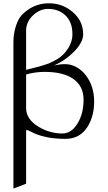

<svg xmlns="http://www.w3.org/2000/svg" viewBox="-20 -819 645 1152"><path d="M138.2 -39.1Q136.7 -39.1 136.7 -28.8V283.2L60.5 312.5V-565.9Q60.5 -637.2 89.8 -698.2Q103.5 -728 142.6 -756.8Q200.7 -799.3 273.9 -799.3Q353 -799.3 413.6 -749Q479 -695.3 479 -612.8Q479 -565.9 425.8 -510.7Q375 -458 303.7 -425.8Q336.9 -434.1 371.6 -434.1Q406.2 -434.1 439 -416Q471.7 -397.9 495.1 -367.2Q544.9 -301.8 544.9 -209.5Q544.9 -125 507.8 -62.5Q461.9 14.2 372.6 14.2Q243.2 14.2 162.1 -30.8Q147.5 -39.1 138.2 -39.1ZM248.5 -387.7Q190.4 -387.7 136.7 -372.1V-170.4Q136.7 -102.5 212.9 -57.6Q279.3 -18.1 353.5 -18.1Q409.7 -18.1 446.3 -80.1Q481.4 -138.7 481.4 -220.7Q481.4 -302.7 419.4 -345.7Q359.4 -387.7 248.5 -387.7ZM136.7 -399.9Q252 -428.2 279.1 -441.2Q306.2 -454.1 324.5 -464.8Q342.8 -475.6 360.1 -492.9Q377.4 -510.3 389.6 -530.3Q414.6 -570.3 414.6 -612.3Q414.6 -654.3 402.3 -682.9Q390.1 -711.4 369.6 -729.5Q329.6 -765.6 267.6 -765.6Q220.2 -765.6 179.7 -728.5Q139.6 -691.9 136.7 -641.1Z"/></svg>

Font: Cardo-Italic
Style: Italic
Weight: 400
Italic angle: -12°
Designer: David J. Perry
Foundry: David J. Perry
Version: Version 0.991